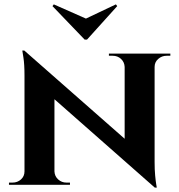

<svg xmlns="http://www.w3.org/2000/svg" viewBox="-20 -845 819 878"><path d="M91 -614 678 -98 688 13 102 -503ZM95 -61V0H21V-10Q21 -10 29 -10Q37 -10 37 -10Q60 -10 76 -24.5Q92 -39 92 -61ZM229 -61Q230 -39 246 -24.5Q262 -10 284 -10Q284 -10 292 -10Q300 -10 300 -10V0H227V-61ZM91 -614 229 -464V0H92V-500Q92 -551 87 -582.5Q82 -614 82 -614ZM687 -600V-104Q687 -69 689.5 -42.5Q692 -16 694.5 -1.5Q697 13 697 13H688L550 -146V-600ZM684 -539V-600H759V-590Q759 -590 750.5 -590Q742 -590 742 -590Q720 -590 703.5 -575.5Q687 -561 687 -539ZM550 -539Q549 -561 533.5 -575.5Q518 -590 495 -590Q495 -590 486.5 -590Q478 -590 478 -590V-600H552V-539ZM516 -817 510 -825 373 -760 226 -825 220 -817 367 -664H378Z"/></svg>

Font: Cinzel
Style: Bold
Weight: 700
Designer: Natanael Gama
Version: Version 2.000